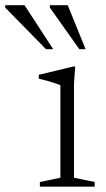

<svg xmlns="http://www.w3.org/2000/svg" viewBox="-118 -700 396 720"><path d="M164 -450.5 159.5 -388V-33.5L237 -17.5V0H31.5V-17.5L108.5 -33.5V-380.5Q103 -383 89.5 -387.5Q76 -392 59.5 -396.8Q43 -401.5 27.5 -405V-419.5L156.5 -450.5ZM81.5 -515.5H54.5L-98.5 -671.5V-680.5H-26ZM203 -515.5H179.5L69 -671.5V-680.5H136Z"/></svg>

Font: Newsreader 16pt 16pt Light
Style: Regular
Weight: 300
Version: Version 1.003